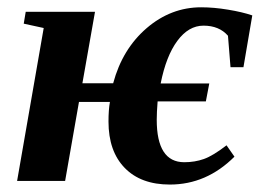

<svg xmlns="http://www.w3.org/2000/svg" viewBox="-20 -491 714 521"><path d="M440.9 9.8Q362.3 9.8 318.4 -35.4Q274.4 -80.6 274.4 -161.1Q274.4 -192.9 278.3 -214.4H194.3L156.7 0H26.4L98.6 -415L44.4 -426.8L49.8 -459H237.8L203.6 -265.1H287.1Q312 -357.9 377.9 -414.6Q443.8 -471.2 525.9 -471.2Q560.1 -471.2 598.6 -464.8Q637.2 -458.5 664.6 -449.2L640.6 -308.6H605.5L598.6 -394Q574.7 -421.4 532.2 -421.4Q491.7 -421.4 461.2 -380.1Q430.7 -338.9 416 -264.6H547.9L538.6 -215.8H407.7Q405.3 -185.5 405.3 -166Q405.3 -50.8 480 -50.8Q508.8 -50.8 533.4 -59.6Q558.1 -68.4 594.7 -96.7L616.2 -65.9Q540.5 9.8 440.9 9.8Z"/></svg>

Font: Liberation Serif
Style: Bold Italic
Weight: 700
Italic angle: -16.333°
Designer: Steve Matteson
Foundry: Ascender Corporation
Version: Version 2.1.5